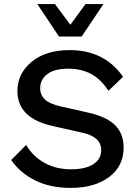

<svg xmlns="http://www.w3.org/2000/svg" viewBox="-20 -917 682 947"><path d="M490.2 -897 382.8 -736.8H271L164.1 -897H251L327.1 -794.9L401.9 -897ZM323.2 -669.9Q495.6 -669.9 586.9 -538.1L515.1 -469.2Q477.5 -526.4 429.7 -552.2Q381.8 -578.1 316.9 -578.1Q247.6 -578.1 212.9 -551.3Q178.2 -524.4 178.2 -481.9Q178.2 -448.7 200.9 -426.8Q223.6 -404.8 279.8 -392.1L414.1 -361.8Q507.3 -340.8 548.6 -298.6Q589.8 -256.3 589.8 -189Q589.8 -97.7 518.3 -43.9Q446.8 9.8 328.1 9.8Q227.5 9.8 152.8 -27.6Q78.1 -64.9 35.2 -127.9L108.9 -202.1Q141.1 -147 198 -114.5Q254.9 -82 331.1 -82Q400.4 -82 439.7 -106.7Q479 -131.3 479 -176.8Q479 -242.2 387.2 -262.2L242.2 -294.9Q65.9 -333 65.9 -467.8Q65.9 -554.2 136 -612.1Q206.1 -669.9 323.2 -669.9Z"/></svg>

Font: Work Sans Medium
Style: Regular
Weight: 500
Designer: Wei Huang
Foundry: Wei Huang
Version: Version 2.012